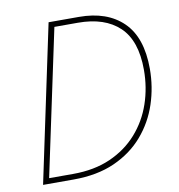

<svg xmlns="http://www.w3.org/2000/svg" viewBox="-80 -787 803 861"><g transform="rotate(-10 321.0 -357.0)"><path d="M47 0 198 -714H336Q464 -714 536.5 -643.5Q609 -573 609 -430Q609 -347 583.5 -270Q558 -193 505.5 -132Q453 -71 373.5 -35.5Q294 0 186 0ZM79 -25H188Q285 -25 358.5 -57.5Q432 -90 482 -146.5Q532 -203 557 -276Q582 -349 582 -430Q582 -563 515.5 -626Q449 -689 327 -689H220Z"/></g></svg>

Font: Noto Sans Disp Thin
Style: Italic
Weight: 100
Italic angle: -12°
Designer: Monotype Design Team
Foundry: Monotype Imaging Inc.
Version: Version 2.000;GOOG;noto-source:20170915:90ef993387c0